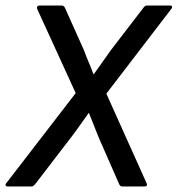

<svg xmlns="http://www.w3.org/2000/svg" viewBox="-44 -675 643 695"><path d="M-17 0Q-22 0 -23.5 -3.5Q-25 -7 -22 -11L230 -338L90 -644Q89 -649 91.5 -652Q94 -655 99 -655H179Q183 -655 186 -653Q189 -651 191 -647L260 -493Q268 -471 277 -450Q286 -429 294 -407H296Q311 -429 326.5 -450Q342 -471 357 -493L476 -648Q478 -651 481 -653Q484 -655 489 -655H572Q577 -655 578.5 -652Q580 -649 577 -644L341 -336L487 -11Q489 -6 487 -3Q485 0 480 0H400Q396 0 393 -1.5Q390 -3 388 -7L313 -178Q304 -200 295.5 -222Q287 -244 278 -266H277Q261 -244 246 -222.5Q231 -201 215 -180L83 -8Q80 -5 77 -2.5Q74 0 70 0Z"/></svg>

Font: Sofia Sans Semi Condensed Medium
Style: Italic
Weight: 500
Italic angle: -9°
Version: Version 4.100